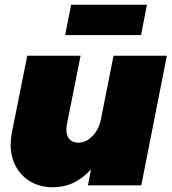

<svg xmlns="http://www.w3.org/2000/svg" viewBox="-20 -782 726 810"><path d="M25 -172Q25 -194 30 -222L95 -547H320L262 -256Q260 -242 260 -235Q260 -209 273.5 -194.5Q287 -180 311 -180Q343 -180 370.5 -208.5Q398 -237 406 -280L459 -547H684L576 0H351L364 -68Q297 8 203 8Q150 8 110 -15Q70 -38 47.5 -79Q25 -120 25 -172ZM280 -762H600L575 -634H255Z"/></svg>

Font: Gontserrat Black
Style: Italic
Weight: 900
Italic angle: -11.3°
Designer: Julieta Ulanovsky
Foundry: Julieta Ulanovsky
Version: Version 6.001